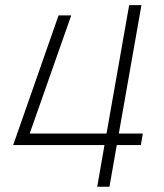

<svg xmlns="http://www.w3.org/2000/svg" viewBox="-20 -713 626 733"><path d="M29.3 -159.2 30.8 -160.6 203.6 -654.3H252L93.3 -203.1H386.7L473.1 -693.4H520L433.6 -203.1H525.4L517.6 -159.2H425.8L397.9 0H351.1L378.9 -159.2Z"/></svg>

Font: Cascadia Code ExtraLight
Style: Italic
Weight: 200
Italic angle: -10°
Monospace: yes
Designer: Aaron Bell
Foundry: Saja Typeworks
Version: Version 2404.023; ttfautohint (v1.8.4)